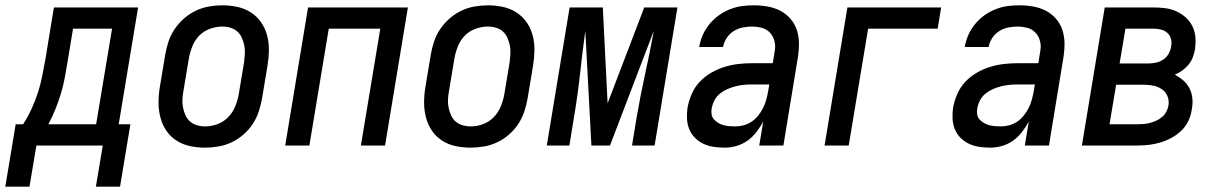

<svg xmlns="http://www.w3.org/2000/svg" viewBox="-68 -548 4588 723"><path d="M-48 155 -9 -80H19Q37 -108 51 -138.5Q65 -169 75 -200Q85 -231 91 -262.5Q97 -294 103 -325L135 -520H452L379 -80H423L384 155H293L319 0H69L43 155ZM114 -80H294L354 -440H207L186 -313Q181 -283 175.5 -253.5Q170 -224 161 -194.5Q152 -165 140.5 -136.5Q129 -108 114 -80Z M704 8Q675 8 647 2Q619 -4 596 -19Q573 -34 558 -56.5Q543 -79 536 -106Q529 -133 529 -162Q529 -191 534 -221L554 -341Q558 -365 566 -390Q574 -415 589 -437.5Q604 -460 624.5 -478Q645 -496 669 -507.5Q693 -519 718.5 -523.5Q744 -528 769 -528Q798 -528 826 -522Q854 -516 877 -501Q900 -486 915.5 -463.5Q931 -441 938 -414Q945 -387 944.5 -358Q944 -329 939 -299L919 -179Q915 -155 907 -130Q899 -105 884.5 -82.5Q870 -60 849.5 -42Q829 -24 805 -12.5Q781 -1 755 3.5Q729 8 704 8ZM705 -72Q728 -72 751 -80.5Q774 -89 791 -106.5Q808 -124 817.5 -147Q827 -170 831 -193L851 -313Q853 -329 854 -345Q855 -361 852 -376Q849 -391 843 -405Q837 -419 826 -429Q815 -439 800 -443.5Q785 -448 769 -448Q746 -448 722.5 -439.5Q699 -431 682 -413.5Q665 -396 656 -373Q647 -350 643 -327L623 -207Q620 -191 619 -175Q618 -159 621 -144Q624 -129 630 -115Q636 -101 647 -91Q658 -81 673.5 -76.5Q689 -72 705 -72Z M1006 0 1092 -520H1468L1382 0H1291L1364 -440H1170L1097 0Z M1704 8Q1675 8 1647 2Q1619 -4 1596 -19Q1573 -34 1558 -56.5Q1543 -79 1536 -106Q1529 -133 1529 -162Q1529 -191 1534 -221L1554 -341Q1558 -365 1566 -390Q1574 -415 1589 -437.5Q1604 -460 1624.5 -478Q1645 -496 1669 -507.5Q1693 -519 1718.5 -523.5Q1744 -528 1769 -528Q1798 -528 1826 -522Q1854 -516 1877 -501Q1900 -486 1915.5 -463.5Q1931 -441 1938 -414Q1945 -387 1944.5 -358Q1944 -329 1939 -299L1919 -179Q1915 -155 1907 -130Q1899 -105 1884.5 -82.5Q1870 -60 1849.5 -42Q1829 -24 1805 -12.5Q1781 -1 1755 3.5Q1729 8 1704 8ZM1705 -72Q1728 -72 1751 -80.5Q1774 -89 1791 -106.5Q1808 -124 1817.5 -147Q1827 -170 1831 -193L1851 -313Q1853 -329 1854 -345Q1855 -361 1852 -376Q1849 -391 1843 -405Q1837 -419 1826 -429Q1815 -439 1800 -443.5Q1785 -448 1769 -448Q1746 -448 1722.5 -439.5Q1699 -431 1682 -413.5Q1665 -396 1656 -373Q1647 -350 1643 -327L1623 -207Q1620 -191 1619 -175Q1618 -159 1621 -144Q1624 -129 1630 -115Q1636 -101 1647 -91Q1658 -81 1673.5 -76.5Q1689 -72 1705 -72Z M1991 0 2077 -520H2202L2220 -159L2358 -520H2483L2397 0H2312L2329 -104Q2343 -186 2361 -268Q2379 -350 2394 -432L2229 0H2159L2136 -432Q2125 -350 2116 -268Q2107 -186 2093 -104L2076 0Z M2662 8Q2640 8 2619.5 5Q2599 2 2581 -6.5Q2563 -15 2549 -29Q2535 -43 2527.5 -61.5Q2520 -80 2519 -101Q2518 -122 2521 -143Q2526 -169 2537 -194.5Q2548 -220 2567 -240Q2586 -260 2610 -274Q2634 -288 2660 -296Q2686 -304 2712 -307Q2738 -310 2764 -310H2842L2848 -348Q2849 -354 2850 -360Q2851 -366 2851 -372Q2851 -389 2844.5 -404.5Q2838 -420 2826 -430Q2814 -440 2797.5 -444Q2781 -448 2764 -448Q2747 -448 2729 -444.5Q2711 -441 2695 -431Q2679 -421 2668.5 -405Q2658 -389 2655 -372V-371H2565V-372Q2569 -395 2578.5 -416.5Q2588 -438 2603.5 -457Q2619 -476 2638.5 -490Q2658 -504 2680.5 -513Q2703 -522 2725.5 -525Q2748 -528 2770 -528Q2797 -528 2822.5 -523.5Q2848 -519 2869.5 -508Q2891 -497 2907.5 -478.5Q2924 -460 2932 -436.5Q2940 -413 2940.5 -387Q2941 -361 2937 -335L2882 0H2791L2806 -90Q2795 -70 2780.5 -51Q2766 -32 2747 -18.5Q2728 -5 2705.5 1.5Q2683 8 2662 8ZM2700 -72Q2716 -72 2731.5 -76Q2747 -80 2761 -89Q2775 -98 2786 -111.5Q2797 -125 2804.5 -139.5Q2812 -154 2816.5 -169.5Q2821 -185 2824 -201L2829 -230H2764Q2749 -230 2733 -228.5Q2717 -227 2701.5 -223Q2686 -219 2671 -212.5Q2656 -206 2643 -195.5Q2630 -185 2622.5 -170.5Q2615 -156 2612 -140Q2610 -129 2611.5 -118Q2613 -107 2620 -99Q2627 -91 2636 -85.5Q2645 -80 2655.5 -77Q2666 -74 2677.5 -73Q2689 -72 2700 -72Z M3037 0 3123 -520H3476L3463 -440H3201L3128 0Z M3662 8Q3640 8 3619.5 5Q3599 2 3581 -6.5Q3563 -15 3549 -29Q3535 -43 3527.5 -61.5Q3520 -80 3519 -101Q3518 -122 3521 -143Q3526 -169 3537 -194.5Q3548 -220 3567 -240Q3586 -260 3610 -274Q3634 -288 3660 -296Q3686 -304 3712 -307Q3738 -310 3764 -310H3842L3848 -348Q3849 -354 3850 -360Q3851 -366 3851 -372Q3851 -389 3844.5 -404.5Q3838 -420 3826 -430Q3814 -440 3797.5 -444Q3781 -448 3764 -448Q3747 -448 3729 -444.5Q3711 -441 3695 -431Q3679 -421 3668.5 -405Q3658 -389 3655 -372V-371H3565V-372Q3569 -395 3578.5 -416.5Q3588 -438 3603.5 -457Q3619 -476 3638.5 -490Q3658 -504 3680.5 -513Q3703 -522 3725.5 -525Q3748 -528 3770 -528Q3797 -528 3822.5 -523.5Q3848 -519 3869.5 -508Q3891 -497 3907.5 -478.5Q3924 -460 3932 -436.5Q3940 -413 3940.5 -387Q3941 -361 3937 -335L3882 0H3791L3806 -90Q3795 -70 3780.5 -51Q3766 -32 3747 -18.5Q3728 -5 3705.5 1.5Q3683 8 3662 8ZM3700 -72Q3716 -72 3731.5 -76Q3747 -80 3761 -89Q3775 -98 3786 -111.5Q3797 -125 3804.5 -139.5Q3812 -154 3816.5 -169.5Q3821 -185 3824 -201L3829 -230H3764Q3749 -230 3733 -228.5Q3717 -227 3701.5 -223Q3686 -219 3671 -212.5Q3656 -206 3643 -195.5Q3630 -185 3622.5 -170.5Q3615 -156 3612 -140Q3610 -129 3611.5 -118Q3613 -107 3620 -99Q3627 -91 3636 -85.5Q3645 -80 3655.5 -77Q3666 -74 3677.5 -73Q3689 -72 3700 -72Z M4214 0H4006L4092 -520H4276Q4299 -520 4321 -517Q4343 -514 4362.5 -505Q4382 -496 4397.5 -482Q4413 -468 4422.5 -448.5Q4432 -429 4433.5 -407Q4435 -385 4432 -362Q4429 -347 4423.5 -332Q4418 -317 4407.5 -304.5Q4397 -292 4384 -282.5Q4371 -273 4356 -267Q4373 -258 4387.5 -245.5Q4402 -233 4411 -215.5Q4420 -198 4422 -178Q4424 -158 4420 -137Q4417 -115 4407.5 -94Q4398 -73 4381 -56.5Q4364 -40 4343.5 -29Q4323 -18 4301.5 -11.5Q4280 -5 4258 -2.5Q4236 0 4214 0ZM4148 -309H4255Q4270 -309 4284.5 -312Q4299 -315 4312 -323.5Q4325 -332 4332.5 -345.5Q4340 -359 4342 -373Q4345 -387 4341.5 -401Q4338 -415 4328 -424Q4318 -433 4304.5 -436.5Q4291 -440 4276 -440H4170ZM4110 -80H4214Q4226 -80 4238 -81Q4250 -82 4262 -85Q4274 -88 4286 -93.5Q4298 -99 4308 -107.5Q4318 -116 4324 -127.5Q4330 -139 4332 -151Q4335 -170 4328 -186.5Q4321 -203 4306.5 -212.5Q4292 -222 4274.5 -225.5Q4257 -229 4238 -229H4135Z"/></svg>

Font: Iosevka Medium Oblique
Style: Regular
Weight: 500
Italic angle: -9°
Monospace: yes
Designer: Belleve Invis
Foundry: Belleve Invis
Version: Version 32.5.0; ttfautohint (v1.8.4)